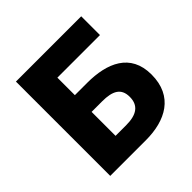

<svg xmlns="http://www.w3.org/2000/svg" viewBox="-190 -907 1071 1071"><g transform="rotate(-45 345.0 -372.0)"><path d="M86 0H367C522 0 649 -65 649 -237C649 -404 518 -458 362 -458H265V-596H601V-744H86ZM265 -137V-326H348C431 -326 475 -302 475 -235C475 -168 433 -137 348 -137Z"/></g></svg>

Font: Noto Sans CJK KR Black
Style: Regular
Weight: 900
Designer: Ryoko NISHIZUKA (kana & ideographs); Paul D. Hunt (Latin, Greek & Cyrillic); Wenlong ZHANG (bopomofo); Sandoll Communica
Foundry: Adobe Systems Incorporated
Version: Version 1.004;PS 1.004;hotconv 1.0.82;makeotf.lib2.5.63406